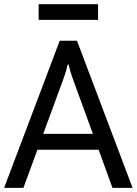

<svg xmlns="http://www.w3.org/2000/svg" viewBox="-20 -914 665 934"><path d="M0 0H93.8L291 -537.1Q296.9 -553.2 301.3 -568.4Q305.7 -583.5 309.1 -599.6H314Q317.4 -583.5 321.8 -568.4Q326.2 -553.2 332 -537.1L527.3 0H625L354.5 -715.8H270.5ZM116.2 -185.5H507.3L479 -262.7H145ZM168 -817.4H457V-893.6H168Z"/></svg>

Font: Roboto Flex
Style: Regular
Weight: 400
Designer: Berlow after Robertson
Foundry: Google
Version: Version 3.200;gftools[0.9.32]